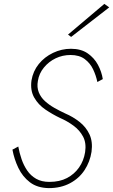

<svg xmlns="http://www.w3.org/2000/svg" viewBox="-20 -960 582 988"><path d="M74 -206 44 -190Q53 -141 74.5 -96Q96 -51 134 -22Q172 7 231 8Q293 8 340 -17Q387 -42 415 -84.5Q443 -127 451 -179Q458 -231 440.5 -268.5Q423 -306 389.5 -332.5Q356 -359 316 -376Q288 -389 260.5 -404.5Q233 -420 211.5 -439.5Q190 -459 179.5 -485Q169 -511 175 -544Q181 -582 206 -612.5Q231 -643 266.5 -660Q302 -677 343 -677Q388 -677 416 -656Q444 -635 459 -603.5Q474 -572 481 -538L509 -553Q503 -591 484 -626.5Q465 -662 431 -685.5Q397 -709 345 -709Q297 -709 253 -688Q209 -667 179.5 -630.5Q150 -594 142 -546Q135 -495 156 -458Q177 -421 214 -396Q251 -371 289 -353Q326 -337 358 -313.5Q390 -290 407.5 -257Q425 -224 418 -177Q411 -133 387 -98.5Q363 -64 325 -44Q287 -24 234 -24Q194 -24 166 -40Q138 -56 120 -82.5Q102 -109 91 -141Q80 -173 74 -206ZM542 -922 517 -940 330 -782 346 -770Z"/></svg>

Font: Jost ExtraLight
Style: Italic
Weight: 250
Italic angle: -5°
Version: Version 3.710